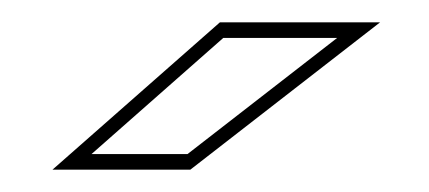

<svg xmlns="http://www.w3.org/2000/svg" viewBox="-20 -708 384 172"><path d="M27 -556 177 -688H320.5L150.5 -556ZM62 -570H148L282 -674H180Z"/></svg>

Font: Tourney Thin
Style: Italic
Weight: 100
Italic angle: -12°
Designer: Tyler Finck
Foundry: Etcetera Type Co
Version: Version 1.015